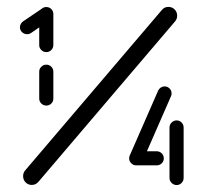

<svg xmlns="http://www.w3.org/2000/svg" viewBox="-20 -539 584 560"><path d="M115.2 -231.1Q106.7 -231.1 100.6 -237Q94.4 -243 94.4 -251.5V-330Q94.4 -338.5 100.6 -344.4Q106.7 -350.4 115.2 -350.4Q123.7 -350.4 129.6 -344.4Q135.6 -338.5 135.6 -330V-251.5Q135.6 -243 129.6 -237Q123.7 -231.1 115.2 -231.1ZM115.2 -518.5Q123.7 -518.5 129.6 -512.6Q135.6 -506.7 135.6 -498.1Q135.6 -493 133 -488.5Q130.4 -484.1 126.3 -481.1L70.4 -442.6Q65.6 -439.3 58.9 -439.3Q50.4 -439.3 44.3 -445.2Q38.1 -451.1 38.1 -459.6Q38.1 -464.8 40.7 -469.3Q43.3 -473.7 47.4 -476.7L103.7 -514.8Q108.5 -518.5 115.2 -518.5ZM115.2 -387Q106.7 -387 100.6 -393Q94.4 -398.9 94.4 -407.4V-498.1Q94.4 -506.7 100.6 -512.6Q106.7 -518.5 115.2 -518.5Q123.7 -518.5 129.6 -512.6Q135.6 -506.7 135.6 -498.1V-407.4Q135.6 -399.3 129.6 -393.1Q123.7 -387 115.2 -387ZM471.1 -518.9Q481.9 -518.9 489.3 -511.5Q496.7 -504.1 496.7 -493.3Q496.7 -483.7 490.7 -476.7L91.9 -8.5Q84.1 0.4 72.6 0.4Q62.2 0.4 54.8 -7Q47.4 -14.4 47.4 -25.2Q47.4 -34.8 53.3 -41.9L452.2 -510Q459.3 -518.9 471.1 -518.9ZM457.8 -77Q457.8 -68.5 451.7 -62.6Q445.6 -56.7 437 -56.7H378.1V-97.8H437Q445.6 -97.8 451.7 -91.7Q457.8 -85.6 457.8 -77ZM495.2 -187.8Q503.7 -187.8 509.6 -181.7Q515.6 -175.6 515.6 -167V-20Q515.6 -11.5 509.6 -5.4Q503.7 0.7 495.2 0.7Q486.7 0.7 480.6 -5.4Q474.4 -11.5 474.4 -20V-167Q474.4 -175.6 480.6 -181.7Q486.7 -187.8 495.2 -187.8ZM377 -56.7Q368.9 -56.7 362.8 -62.8Q356.7 -68.9 356.7 -77Q356.7 -82.2 358.5 -85.6L441.5 -275.2Q444.1 -280.4 449.1 -283.7Q454.1 -287 460 -287Q468.5 -287 474.4 -281.1Q480.4 -275.2 480.4 -266.7Q480.4 -261.1 478.5 -257.8L395.9 -68.9Q393.3 -63.3 388.3 -60Q383.3 -56.7 377 -56.7Z"/></svg>

Font: 26F Galaxy Hebrew Medium
Style: Regular
Weight: 500
Designer: C₂₉H₂₅N₃O₅
Version: Version 1.000